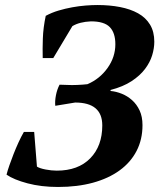

<svg xmlns="http://www.w3.org/2000/svg" viewBox="-20 -732 634 764"><path d="M211 12Q144 12 89.5 -2.5Q35 -17 6 -37Q10 -53 17.5 -74.5Q25 -96 34 -119Q43 -142 53.5 -165Q64 -188 75 -207H116L127 -69Q138 -62 161.5 -57.5Q185 -53 206 -53Q291 -53 339 -102Q387 -151 387 -233Q387 -324 279 -324L200 -311Q198 -329 202.5 -352.5Q207 -376 217 -395L248 -394Q265 -393 288 -394Q311 -395 328 -397Q377 -418 408 -461.5Q439 -505 439 -556Q439 -601 417 -624Q395 -647 342 -647Q296 -645 268 -628L192 -501H150Q149 -536 150.5 -579Q152 -622 162 -669Q186 -682 213 -690Q240 -698 267.5 -703Q295 -708 321 -710Q347 -712 368 -712Q416 -712 457.5 -704Q499 -696 529.5 -679Q560 -662 577 -634Q594 -606 594 -566Q594 -540 585.5 -512Q577 -484 557 -457.5Q537 -431 503.5 -409Q470 -387 420 -374V-370Q442 -368 464.5 -359Q487 -350 505.5 -333.5Q524 -317 535.5 -292.5Q547 -268 547 -234Q547 -177 523.5 -131.5Q500 -86 456 -54Q412 -22 350 -5Q288 12 211 12Z"/></svg>

Font: PT Serif
Style: Bold Italic
Weight: 700
Italic angle: -12°
Designer: A.Korolkova, O.Umpeleva, V.Yefimov
Foundry: ParaType Ltd
Version: Version 1.000W OFL